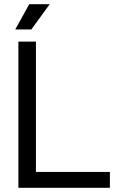

<svg xmlns="http://www.w3.org/2000/svg" viewBox="-20 -899 562 919"><path d="M68 0V-700H152V-76H506V0ZM53 -758 120 -879H218L130 -758Z"/></svg>

Font: Space Grotesk Frontify
Style: Regular
Weight: 400
Designer: Florian Karsten
Version: Version 2.000